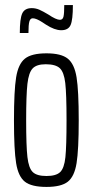

<svg xmlns="http://www.w3.org/2000/svg" viewBox="-20 -728 365 756"><path d="M35 -254Q35 -371 43.5 -423.5Q52 -476 78 -497Q104 -518 163 -518Q221 -518 247 -497Q273 -476 281.5 -423.5Q290 -371 290 -254Q290 -138 281.5 -85.5Q273 -33 247 -12.5Q221 8 163 8Q104 8 78 -12.5Q52 -33 43.5 -85.5Q35 -138 35 -254ZM242 -254Q242 -358 237 -401Q232 -444 215.5 -459.5Q199 -475 160 -475Q124 -475 108.5 -458.5Q93 -442 88 -398Q83 -354 83 -254Q83 -153 88 -109.5Q93 -66 109 -50.5Q125 -35 163 -35Q201 -35 217 -50.5Q233 -66 237.5 -109Q242 -152 242 -254ZM105 -696Q121 -696 135.5 -689.5Q150 -683 170 -671Q201 -650 216 -650Q227 -650 230 -662.5Q233 -675 233 -708H267Q267 -650 258 -629.5Q249 -609 221 -609Q195 -609 161 -631Q158 -633 146.5 -640.5Q135 -648 125.5 -652Q116 -656 109 -656Q99 -656 95.5 -643Q92 -630 92 -598H58Q58 -654 67.5 -675Q77 -696 105 -696Z"/></svg>

Font: Saira Ultra Condensed Light
Style: Regular
Weight: 300
Width: 1
Designer: Hector Gatti with collaboration of the Omnibus-Type team
Foundry: Omnibus-Type
Version: Version 1.001; ttfautohint (v1.8)